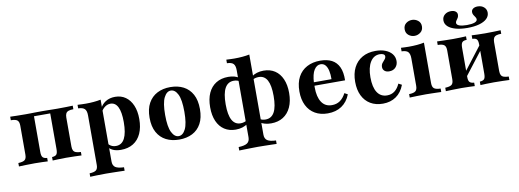

<svg xmlns="http://www.w3.org/2000/svg" viewBox="-64 -1022 4287 1587"><g transform="rotate(-10 2080.0 -228.5)"><path d="M21.8 0V-29Q61.3 -30.6 76.2 -42.7Q91.1 -54.8 91.1 -87.1V-329.8Q91.1 -362.9 76.2 -375.4Q61.3 -387.9 21.8 -387.9V-417.7Q41.1 -416.9 78.6 -416.1Q116.1 -415.3 151.6 -415.3Q171.8 -415.3 191.1 -415.7Q210.5 -416.1 234.3 -416.5Q258.1 -416.9 287.9 -416.9Q318.5 -416.9 339.1 -416.5Q359.7 -416.1 377.8 -415.7Q396 -415.3 417.7 -415.3Q453.2 -415.3 490.7 -416.1Q528.2 -416.9 546.8 -417.7V-387.9Q521 -387.9 505.6 -382.3Q490.3 -376.6 483.9 -364.1Q477.4 -351.6 477.4 -329.8V-87.1Q477.4 -66.1 483.9 -53.6Q490.3 -41.1 505.6 -35.5Q521 -29.8 546.8 -29V0Q528.2 -0.8 490.7 -2Q453.2 -3.2 417.7 -3.2Q383.9 -3.2 352.4 -2Q321 -0.8 304.8 0V-29Q332.3 -30.6 342.3 -42.7Q352.4 -54.8 352.4 -87.1V-391.1L354.8 -387.1H213.7L216.1 -391.1V-87.1Q216.1 -54.8 226.6 -42.7Q237.1 -30.6 263.7 -29V0Q248.4 -0.8 218.1 -2Q187.9 -3.2 155.6 -3.2Q119.4 -3.2 80.2 -2Q41.1 -0.8 21.8 0Z M587.1 186.3V157.3Q626.6 155.6 641.9 143.1Q657.3 130.6 657.3 99.2V-316.9Q657.3 -355.6 641.1 -371.4Q625 -387.1 587.1 -387.9V-417.7Q605.6 -416.9 621.8 -416.1Q637.9 -415.3 657.3 -415.3Q726.6 -415.3 782.3 -426.6V91.9Q782.3 126.6 803.6 141.1Q825 155.6 875.8 157.3V186.3Q860.5 185.5 834.3 185.1Q808.1 184.7 778.2 183.9Q748.4 183.1 720.2 183.1Q677.4 183.1 641.5 184.3Q605.6 185.5 587.1 186.3ZM876.6 11.3Q837.9 11.3 810.1 -1.2Q782.3 -13.7 767.7 -37.1L773.4 -64.5Q783.9 -46.8 801.6 -37.1Q819.4 -27.4 841.9 -27.4Q890.3 -27.4 914.5 -73.8Q938.7 -120.2 938.7 -211.3Q938.7 -296 917.7 -337.9Q896.8 -379.8 855.6 -379.8Q830.6 -379.8 808.5 -363.3Q786.3 -346.8 775.8 -321.8L772.6 -347.6Q787.9 -384.7 822.2 -406.9Q856.5 -429 903.2 -429Q954 -429 991.1 -402.8Q1028.2 -376.6 1048.8 -328.6Q1069.4 -280.6 1069.4 -213.7Q1069.4 -143.5 1046.4 -92.7Q1023.4 -41.9 980.2 -15.3Q937.1 11.3 876.6 11.3Z M1366.1 11.3Q1304 11.3 1256.5 -12.9Q1208.9 -37.1 1181.9 -85.9Q1154.8 -134.7 1154.8 -208.1Q1154.8 -282.3 1181.9 -331Q1208.9 -379.8 1256.5 -404.4Q1304 -429 1366.1 -429Q1429.8 -429 1477 -404.4Q1524.2 -379.8 1550.8 -331Q1577.4 -282.3 1577.4 -208.1Q1577.4 -134.7 1550.8 -85.9Q1524.2 -37.1 1476.6 -12.9Q1429 11.3 1366.1 11.3ZM1366.1 -17.7Q1401.6 -17.7 1424.2 -63.3Q1446.8 -108.9 1446.8 -208.1Q1446.8 -309.7 1424.2 -354.8Q1401.6 -400 1366.1 -400Q1331.5 -400 1308.5 -354.8Q1285.5 -309.7 1285.5 -208.9Q1285.5 -108.9 1308.5 -63.3Q1331.5 -17.7 1366.1 -17.7Z M1837.9 186.3V157.3Q1888.7 155.6 1910.5 140.7Q1932.3 125.8 1932.3 91.9V-471Q1932.3 -508.9 1916.9 -525Q1901.6 -541.1 1862.9 -541.9V-571.8Q1879.8 -571 1896.4 -570.2Q1912.9 -569.4 1929.8 -569.4Q1965.3 -569.4 1997.6 -572.2Q2029.8 -575 2057.3 -580.6V91.9Q2057.3 125.8 2079 140.7Q2100.8 155.6 2151.6 157.3V186.3Q2135.5 185.5 2110.1 185.1Q2084.7 184.7 2054.4 183.9Q2024.2 183.1 1995.2 183.1Q1965.3 183.1 1936.3 183.9Q1907.3 184.7 1881.9 185.1Q1856.5 185.5 1837.9 186.3ZM1840.3 11.3Q1785.5 11.3 1745.6 -14.9Q1705.6 -41.1 1684.3 -89.9Q1662.9 -138.7 1662.9 -206.5Q1662.9 -276.6 1685.5 -326.2Q1708.1 -375.8 1750.8 -402.4Q1793.5 -429 1853.2 -429Q1880.6 -429 1904.4 -422.6Q1928.2 -416.1 1942.7 -404.8L1941.9 -375Q1933.1 -382.3 1920.6 -385.9Q1908.1 -389.5 1892.7 -389.5Q1843.5 -389.5 1818.5 -344.8Q1793.5 -300 1793.5 -208.9Q1793.5 -120.2 1817.3 -76.6Q1841.1 -33.1 1888.7 -33.1Q1904 -33.1 1918.1 -37.5Q1932.3 -41.9 1941.9 -48.4L1942.7 -20.2Q1922.6 -4.8 1896.8 3.2Q1871 11.3 1840.3 11.3ZM2137.1 11.3Q2108.9 11.3 2085.5 4.8Q2062.1 -1.6 2046.8 -12.9L2047.6 -42.7Q2056.5 -35.5 2069.4 -31.9Q2082.3 -28.2 2096.8 -28.2Q2146.8 -28.2 2171.4 -73Q2196 -117.7 2196 -208.9Q2196 -297.6 2172.6 -340.7Q2149.2 -383.9 2100.8 -383.9Q2085.5 -383.9 2071.8 -380.2Q2058.1 -376.6 2047.6 -369.4V-397.6Q2067.7 -412.9 2093.5 -421Q2119.4 -429 2149.2 -429Q2204.8 -429 2244.4 -402.8Q2283.9 -376.6 2305.2 -327.8Q2326.6 -279 2326.6 -211.3Q2326.6 -141.9 2303.6 -91.9Q2280.6 -41.9 2238.3 -15.3Q2196 11.3 2137.1 11.3Z M2612.9 11.3Q2551.6 11.3 2506.5 -14.9Q2461.3 -41.1 2436.7 -90.3Q2412.1 -139.5 2412.1 -207.3Q2412.1 -279.8 2438.7 -329Q2465.3 -378.2 2513.3 -403.6Q2561.3 -429 2624.2 -429Q2682.3 -429 2721.8 -408.5Q2761.3 -387.9 2781.5 -344.8Q2801.6 -301.6 2800 -233.1H2503.2L2501.6 -262.1H2691.1Q2691.9 -301.6 2685.1 -332.7Q2678.2 -363.7 2662.9 -381.5Q2647.6 -399.2 2622.6 -399.2Q2591.1 -399.2 2569 -365.3Q2546.8 -331.5 2542.7 -256.5L2544.4 -253.2Q2543.5 -246 2543.1 -237.9Q2542.7 -229.8 2542.7 -218.5Q2542.7 -138.7 2572.2 -94.4Q2601.6 -50 2658.1 -50Q2697.6 -50 2726.2 -69.8Q2754.8 -89.5 2775.8 -129.8L2802.4 -115.3Q2778.2 -53.2 2729.8 -21Q2681.5 11.3 2612.9 11.3Z M3075.8 11.3Q3015.3 11.3 2971.4 -14.9Q2927.4 -41.1 2903.6 -89.9Q2879.8 -138.7 2879.8 -205.6Q2879.8 -275.8 2905.2 -325.4Q2930.6 -375 2977.4 -402Q3024.2 -429 3088.7 -429Q3136.3 -429 3171.8 -414.9Q3207.3 -400.8 3227 -375.8Q3246.8 -350.8 3246.8 -316.9Q3246.8 -285.5 3227 -264.1Q3207.3 -242.7 3173.4 -242.7Q3148.4 -242.7 3133.9 -255.2Q3119.4 -267.7 3119.4 -287.9Q3119.4 -307.3 3129.8 -320.6Q3140.3 -333.9 3150.8 -345.6Q3161.3 -357.3 3161.3 -371Q3161.3 -383.1 3150 -389.5Q3138.7 -396 3119.4 -396Q3068.5 -396 3039.5 -349.2Q3010.5 -302.4 3010.5 -221Q3010.5 -137.9 3039.1 -94Q3067.7 -50 3121.8 -50Q3158.1 -50 3184.7 -70.2Q3211.3 -90.3 3229 -129.8L3256.5 -115.3Q3233.1 -53.2 3186.7 -21Q3140.3 11.3 3075.8 11.3Z M3301.6 0V-29Q3340.3 -29.8 3355.6 -42.3Q3371 -54.8 3371 -87.1V-316.9Q3371 -353.2 3356.5 -370.2Q3341.9 -387.1 3301.6 -387.9V-417.7Q3317.7 -416.9 3334.3 -416.1Q3350.8 -415.3 3366.9 -415.3Q3404 -415.3 3436.3 -418.1Q3468.5 -421 3496 -426.6V-87.1Q3496 -54 3511.7 -41.9Q3527.4 -29.8 3566.1 -29V0Q3554 -0.8 3532.7 -1.2Q3511.3 -1.6 3486.3 -2.4Q3461.3 -3.2 3436.3 -3.2Q3398.4 -3.2 3359.7 -2Q3321 -0.8 3301.6 0ZM3430.6 -495.2Q3402.4 -495.2 3380.2 -512.9Q3358.1 -530.6 3358.1 -562.1Q3358.1 -594.4 3380.2 -611.7Q3402.4 -629 3430.6 -629Q3458.1 -629 3480.6 -611.7Q3503.2 -594.4 3503.2 -562.9Q3503.2 -530.6 3480.6 -512.9Q3458.1 -495.2 3430.6 -495.2Z M3895.2 0V-29Q3921.8 -30.6 3932.3 -42.3Q3942.7 -54 3942.7 -87.1V-333.1Q3942.7 -364.5 3932.3 -376.2Q3921.8 -387.9 3895.2 -387.9V-417.7Q3911.3 -416.9 3943.1 -415.7Q3975 -414.5 4008.1 -414.5Q4044.4 -414.5 4081.5 -415.7Q4118.5 -416.9 4137.9 -417.7V-387.9Q4112.1 -387.9 4096.8 -382.7Q4081.5 -377.4 4074.6 -364.9Q4067.7 -352.4 4067.7 -329.8V-87.1Q4067.7 -65.3 4074.6 -52.8Q4081.5 -40.3 4096.8 -35.1Q4112.1 -29.8 4137.9 -29V0Q4118.5 -0.8 4081.5 -2Q4044.4 -3.2 4008.1 -3.2Q3975 -3.2 3943.1 -2Q3911.3 -0.8 3895.2 0ZM3604.8 0V-29Q3643.5 -30.6 3658.9 -42.3Q3674.2 -54 3674.2 -87.1V-329.8Q3674.2 -362.9 3658.9 -375.4Q3643.5 -387.9 3604.8 -387.9V-417.7Q3624.2 -416.9 3663.3 -415.7Q3702.4 -414.5 3738.7 -414.5Q3771 -414.5 3801.2 -415.7Q3831.5 -416.9 3847.6 -417.7V-387.9Q3821 -387.9 3810.1 -375.8Q3799.2 -363.7 3799.2 -329.8V-83.9Q3799.2 -53.2 3810.1 -41.9Q3821 -30.6 3847.6 -29V0Q3831.5 -0.8 3801.2 -2Q3771 -3.2 3738.7 -3.2Q3702.4 -3.2 3663.3 -2Q3624.2 -0.8 3604.8 0ZM3789.5 -80.6 3771 -100.8 3952.4 -336.3 3971.8 -316.9ZM3871.8 -483.9Q3815.3 -483.9 3773.4 -495.6Q3731.5 -507.3 3708.9 -528.6Q3686.3 -550 3686.3 -579Q3686.3 -608.1 3707.3 -626.2Q3728.2 -644.4 3760.5 -644.4Q3784.7 -644.4 3798.8 -633.9Q3812.9 -623.4 3812.9 -605.6Q3812.9 -591.9 3806.5 -580.6Q3800 -569.4 3792.7 -560.1Q3785.5 -550.8 3785.5 -541.1Q3785.5 -525 3808.5 -516.5Q3831.5 -508.1 3871.8 -508.1Q3912.9 -508.1 3935.9 -516.5Q3958.9 -525 3958.9 -541.1Q3958.9 -550.8 3952 -560.5Q3945.2 -570.2 3938.3 -581Q3931.5 -591.9 3931.5 -605.6Q3931.5 -623.4 3946 -633.9Q3960.5 -644.4 3984.7 -644.4Q4016.9 -644.4 4037.5 -626.2Q4058.1 -608.1 4058.1 -579.8Q4058.1 -550.8 4035.5 -529Q4012.9 -507.3 3971 -495.6Q3929 -483.9 3871.8 -483.9Z"/></g></svg>

Font: Playfair 5pt SemiExpanded Light ExtraBold
Style: Regular
Weight: 800
Version: Version 2.001;gftools[0.9.30]